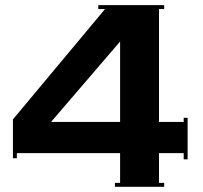

<svg xmlns="http://www.w3.org/2000/svg" viewBox="-20 -720 783 740"><path d="M422.9 0V-15.1H442.9V-129.9H44.9V-109.9H29.8V-259.8L384.8 -685.1H358.9V-700.2H612.8V-685.1H592.8V-250H688V-266.1H703.1V-106H688V-129.9H592.8V-15.1H612.8V0ZM176.8 -250H442.9V-560.1Z"/></svg>

Font: Copperplate CC
Style: Bold
Weight: 700
Designer: indestructible type*
Foundry: Cowboy Collective
Version: Version 1.000